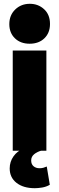

<svg xmlns="http://www.w3.org/2000/svg" viewBox="-20 -793 312 1010"><path d="M47 0V-527H224V0ZM136 -563Q88 -563 58.5 -591.5Q29 -620 29 -666Q29 -713 60 -743Q91 -773 137 -773Q181 -773 212 -744.5Q243 -716 243 -667Q243 -620 213.5 -591.5Q184 -563 136 -563ZM163 197Q103 197 67 169Q31 141 31 93Q31 58 51 29.5Q71 1 105 -12L199 -1Q176 5 160 18Q144 31 144 51Q144 71 156.5 81.5Q169 92 188 92Q199 92 208 89.5Q217 87 226 83L242 179Q223 190 201.5 193.5Q180 197 163 197Z"/></svg>

Font: Onest Black
Style: Regular
Weight: 900
Designer: Dmitri Voloshin, Andrey Kudryavtsev
Foundry: Dmitri Voloshin, Andrey Kudryavtsev
Version: Version 1.000;gftools[0.9.33]